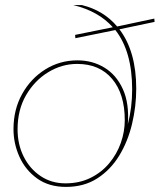

<svg xmlns="http://www.w3.org/2000/svg" viewBox="-20 -724 627 754"><path d="M239 10Q172 10 126 -23Q80 -56 56.5 -108Q33 -160 33 -217Q33 -294 67 -355Q101 -416 158 -451.5Q215 -487 284 -487Q343 -487 390 -458.5Q437 -430 462.5 -374Q488 -318 482 -236Q499 -301 499 -373Q499 -522 433 -606L276 -574L275 -587L423 -617Q367 -680 268 -704H302Q387 -683 440 -620L586 -651L587 -638L449 -609Q515 -522 515 -376Q515 -306 498.5 -237Q482 -168 448 -112.5Q414 -57 362 -23.5Q310 10 239 10ZM237 -4Q292 -4 335.5 -25.5Q379 -47 409 -83Q439 -119 454.5 -163Q470 -207 470 -252Q470 -355 420.5 -414Q371 -473 283 -473Q223 -473 169.5 -440.5Q116 -408 82.5 -350.5Q49 -293 49 -216Q49 -157 73 -109Q97 -61 139.5 -32.5Q182 -4 237 -4Z"/></svg>

Font: Prodigy Sans Thin
Style: Italic
Weight: 100
Italic angle: -13°
Designer: Wei Huang
Foundry: Wei Huang
Version: Version 1.003; ttfautohint (v1.8.3)